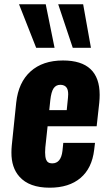

<svg xmlns="http://www.w3.org/2000/svg" viewBox="-20 -872 507 902"><path d="M321.8 -647.5 253.4 -852.1H370.6L407.2 -647.5ZM149.9 -647.5 69.3 -852.1H194.8L236.3 -647.5ZM211.4 -354.5H293.5L299.3 -412.1Q300.3 -420.9 300.3 -428.7Q300.3 -449.2 293.5 -459.5Q284.2 -473.6 263.2 -473.6Q243.2 -473.6 231.9 -457.3Q220.7 -440.9 216.3 -401.4ZM213.4 9.8Q117.2 9.8 71.3 -42Q33.2 -84.5 33.7 -155.8Q33.7 -170.9 35.2 -187.5L56.2 -390.1Q66.4 -484.9 123.5 -536.4Q180.7 -587.9 275.9 -587.9Q448.2 -587.9 448.2 -426.3Q448.2 -408.7 446.3 -389.2L434.1 -278.8H203.6L192.9 -179.2Q191.9 -167 191.9 -156.2Q191.9 -135.7 196.3 -123Q203.1 -104.5 225.1 -104.5Q266.6 -104.5 273.4 -163.1L277.3 -200.7H426.3L422.4 -168Q412.1 -81.5 358.2 -35.9Q304.2 9.8 213.4 9.8Z"/></svg>

Font: Oswald
Style: Bold
Weight: 700
Designer: Vernon Adams
Foundry: Vernon Adams
Version: 3.0; ttfautohint (v0.94.23-7a4d-dirty) -l 8 -r 50 -G 200 -x 